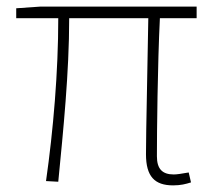

<svg xmlns="http://www.w3.org/2000/svg" viewBox="-20 -547 643 580"><path d="M503 13C526 13 541 9 557 4L550 -26C527 -22 514 -20 505 -20C470 -20 454 -37 454 -75C454 -146 456 -351 463 -492H574V-527H101L29 -522V-492H156C156 -330 141 -154 119 0L156 2C171 -152 189 -327 189 -492H428C426 -355 421 -153 421 -81C421 -14 447 13 503 13Z"/></svg>

Font: Source Han Sans JP ExtraLight
Style: Regular
Weight: 250
Designer: Ryoko NISHIZUKA 西塚涼子 (kana, bopomofo & ideographs); Paul D. Hunt (Latin, Greek & Cyrillic); Sandoll Communications 산돌커뮤니
Foundry: Adobe
Version: Version 2.001;hotconv 1.0.107;makeotfexe 2.5.65593